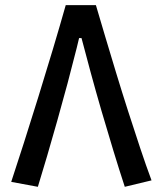

<svg xmlns="http://www.w3.org/2000/svg" viewBox="-20 -718 626 743"><path d="M351.1 -698.2Q366.7 -645 386.7 -577.9Q406.7 -510.7 429.2 -436.8Q451.7 -362.8 475.6 -288.3Q499.5 -213.9 522.5 -145Q545.4 -76.2 566.4 -20L462.9 4.9Q441.4 -60.5 418.5 -135.7Q395.5 -210.9 373 -288.1Q350.6 -365.2 330.8 -438Q311 -510.7 295.4 -570.8H270.5L256.3 -647.5H303.7Q293 -597.7 276.9 -532.7Q260.7 -467.8 241.5 -395.8Q222.2 -323.7 201.7 -251.2Q181.2 -178.7 161.9 -112.8Q142.6 -46.9 126.5 4.9L23.4 -14.2Q45.4 -80.6 72.5 -165.3Q99.6 -250 128.4 -343Q157.2 -436 184.6 -527.3Q211.9 -618.7 234.4 -698.2Z"/></svg>

Font: Cascadia Code
Style: Regular
Weight: 400
Monospace: yes
Designer: Aaron Bell
Foundry: Saja Typeworks
Version: Version 2106.017